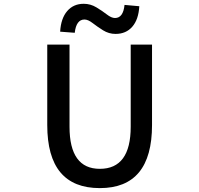

<svg xmlns="http://www.w3.org/2000/svg" viewBox="-20 -969 1040 1002"><path d="M501 12.7Q226.6 12.7 226.6 -316.4V-736.3H342.8V-307.6Q342.8 -87.9 501 -87.9Q662.1 -87.9 662.1 -307.6V-736.3H773.4V-316.4Q773.4 12.7 501 12.7ZM583 -792Q547.9 -792 517.6 -811Q487.3 -830.1 463.4 -848.6Q439.5 -867.2 420.9 -867.2Q377.9 -867.2 370.1 -797.9L293.9 -803.7Q297.9 -873 330.6 -911.1Q363.3 -949.2 417 -949.2Q452.1 -949.2 482.9 -930.7Q513.7 -912.1 537.6 -893.6Q561.5 -875 580.1 -875Q623 -875 629.9 -943.4L707 -936.5Q703.1 -867.2 670.4 -829.6Q637.7 -792 583 -792Z"/></svg>

Font: GenEi Gothic M SemiBold
Style: Regular
Weight: 500
Designer: o_tamon (Modified); [Source Han Sans]
Ryoko NISHIZUKA  (kana & ideographs); Paul D. Hunt (Latin, Greek & Cyrillic); Wenl
Version: Version 1.1a;Original Version 1.004